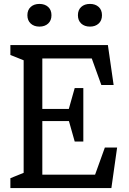

<svg xmlns="http://www.w3.org/2000/svg" viewBox="-20 -960 660 980"><path d="M33 -50.5 120.7 -85.8 100.7 -47.2V-675.3L116 -646.2L33 -679.5V-730H530.7L560 -526H497.3L440.5 -683.5L474.3 -661.7H180.3L196 -680.2V-390.5L167.7 -404H355.2L326.8 -388.3L361.3 -510.5H405.3V-237.7H361.3L326.8 -359.8L358 -342H167.7L196 -359.5V-48.3L167.7 -68.5H492.2L458.5 -49.5L515.2 -207H577.8L548.5 0H33ZM119.8 -882.3Q119.8 -909.2 136.8 -924.6Q153.7 -940 181.3 -940Q208.8 -940 225.8 -924.6Q242.7 -909.2 242.7 -882.3Q242.7 -855.3 225.8 -839.8Q208.8 -824.2 181.3 -824.2Q153.7 -824.2 136.8 -839.8Q119.8 -855.5 119.8 -882.3ZM377.7 -882.3Q377.7 -909.2 394.6 -924.6Q411.5 -940 439.2 -940Q466.7 -940 483.6 -924.6Q500.5 -909.2 500.5 -882.3Q500.5 -855.3 483.6 -839.8Q466.7 -824.2 439.2 -824.2Q411.5 -824.2 394.6 -839.8Q377.7 -855.5 377.7 -882.3Z"/></svg>

Font: Monaspace Xenon Var ExtraLight
Style: Regular
Weight: 200
Designer: Riley Cran and the Lettermatic Team
Version: Version 1.200 (Monaspace Xenon Var)